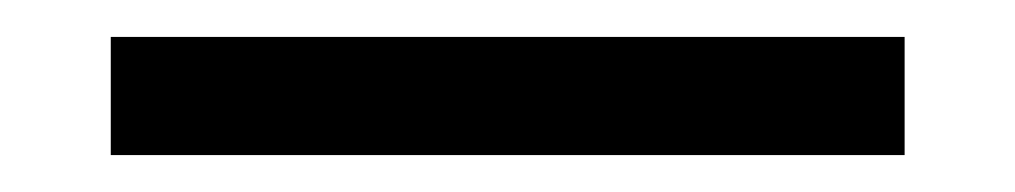

<svg xmlns="http://www.w3.org/2000/svg" viewBox="-20 -20 550 104"><path d="M40 64H470V0H40V64Z"/></svg>

Font: Source Serif Variable
Style: Regular
Weight: 389
Designer: Frank Grießhammer
Foundry: Adobe Systems Incorporated
Version: Version 3.001;hotconv 1.0.111;makeotfexe 2.5.65597